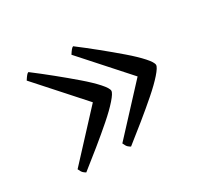

<svg xmlns="http://www.w3.org/2000/svg" viewBox="-96 -612 756 706"><g transform="rotate(-30 282.0 -259.0)"><path d="M89 -46Q85 -48 79 -53Q73 -58 67 -72L257 -277L256 -238L68 -448Q75 -459 80 -465Q85 -471 89 -472Q126 -444 165.5 -412Q205 -380 240.5 -349.5Q276 -319 297.5 -295Q319 -271 319 -260Q319 -250 297.5 -225.5Q276 -201 241 -170.5Q206 -140 166 -107.5Q126 -75 89 -46ZM279 -46Q275 -48 269 -53Q263 -58 257 -72L447 -277L446 -238L258 -448Q265 -459 270 -465Q275 -471 279 -472Q316 -444 355.5 -412Q395 -380 430.5 -349.5Q466 -319 487.5 -295Q509 -271 509 -260Q509 -250 487.5 -225.5Q466 -201 431 -170.5Q396 -140 356 -107.5Q316 -75 279 -46Z"/></g></svg>

Font: Texturina 12pt ExtraLight
Style: Regular
Weight: 250
Designer: Guillermo Torres Carreño
Foundry: Omnibus-Type
Version: Version 1.002